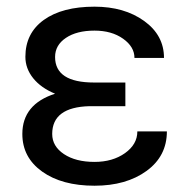

<svg xmlns="http://www.w3.org/2000/svg" viewBox="-20 -558 579 587"><path d="M139.6 -148.4Q139.6 -230.5 253.9 -233.4H363.3V-305.7H267.6Q148.4 -305.7 148.4 -383.8Q148.4 -419.9 181.4 -442.1Q214.4 -464.4 269 -464.4Q321.3 -464.4 356.2 -439.7Q391.1 -415 391.1 -380.9H481.4Q481.4 -450.2 420.7 -493.9Q359.9 -537.6 269 -537.6Q170.4 -537.6 114 -497.1Q57.6 -456.5 57.6 -384.3Q57.6 -348.6 81.5 -318.8Q105.5 -289.1 148.4 -271.5Q48.3 -239.3 48.3 -148.4Q48.3 -76.7 108.9 -33.4Q169.4 9.8 269 9.8Q365.7 9.8 428 -35.4Q490.2 -80.6 490.2 -156.2H399.9Q399.9 -116.7 362.1 -89.8Q324.2 -63 269 -63Q211.4 -63 175.5 -86.9Q139.6 -110.8 139.6 -148.4Z"/></svg>

Font: FAU Chimera
Style: Regular
Weight: 400
Version: Version 1.002;hotconv 1.0.117;makeotfexe 2.5.65602